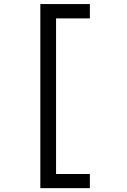

<svg xmlns="http://www.w3.org/2000/svg" viewBox="-20 -836 640 971"><path d="M184 115.5V-815.5H434.5V-743H263.5V44H434.5V115.5Z"/></svg>

Font: Fast_Mono
Style: Regular
Weight: 400
Monospace: yes
Designer: Carrois Corporate, Edenspiekermann AG, Nikita Prokopov
Foundry: Carrois Corporate, Edenspiekermann AG, Nikita Prokopov
Version: Version 5.002